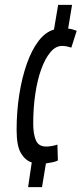

<svg xmlns="http://www.w3.org/2000/svg" viewBox="-20 -661 343 786"><path d="M95 105 110 4Q84 -4 66 -33.5Q48 -63 48 -129Q48 -205 59 -274.5Q70 -344 90 -400.5Q110 -457 138 -493.5Q166 -530 201 -540L218 -641H275L259 -544Q269 -543 277.5 -540.5Q286 -538 294 -535L272 -466Q251 -473 234 -473Q208 -473 186.5 -447.5Q165 -422 149 -378Q133 -334 124.5 -276.5Q116 -219 116 -155Q116 -112 127 -86.5Q138 -61 169 -61Q190 -61 215 -69L217 -4Q207 1 194 3.5Q181 6 168 8L152 105Z"/></svg>

Font: Georama ExtraCondensed
Style: Italic
Weight: 400
Width: 2
Italic angle: -9°
Designer: Jean-Baptiste Levee
Foundry: Production Type
Version: Version 1.000